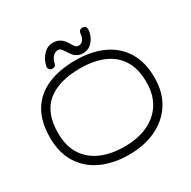

<svg xmlns="http://www.w3.org/2000/svg" viewBox="-188 -971 1235 1240"><g transform="rotate(-30 429.5 -350.5)"><path d="M499 -630Q479 -630 462.5 -637.5Q446 -645 435 -656Q413 -685 403 -701Q393 -717 385.5 -723.5Q378 -730 361 -730Q337 -725 324 -707.5Q311 -690 306 -666Q303 -652 295 -647.5Q287 -643 277 -643Q264 -643 255.5 -653.5Q247 -664 250 -677Q261 -725 291 -756Q321 -787 361 -787Q390 -787 410.5 -775.5Q431 -764 449 -737Q466 -709 474.5 -698Q483 -687 499 -687H500Q520 -687 533 -706Q546 -725 547 -750Q549 -765 558.5 -771.5Q568 -778 577 -776Q604 -776 604 -746Q601 -700 572 -665Q543 -630 499 -630ZM430 86Q314 86 226 45.5Q138 5 89 -73.5Q40 -152 40 -264Q40 -383 87 -461Q134 -539 221.5 -577.5Q309 -616 430 -616Q550 -616 637 -575.5Q724 -535 771.5 -457Q819 -379 819 -264Q819 -153 768.5 -74.5Q718 4 630 45Q542 86 430 86ZM430 26Q528 26 602 -7.5Q676 -41 717.5 -106Q759 -171 759 -264Q759 -364 719 -428.5Q679 -493 605 -524.5Q531 -556 430 -556Q272 -556 186 -485.5Q100 -415 100 -264Q100 -167 141.5 -102.5Q183 -38 257.5 -6Q332 26 430 26Z"/></g></svg>

Font: Hachi Maru Pop
Style: Regular
Weight: 400
Designer: Nontynet
Foundry: Nontynet
Version: Version 1.300